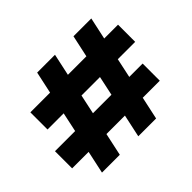

<svg xmlns="http://www.w3.org/2000/svg" viewBox="-158 -980 1219 1219"><g transform="rotate(-45 452.0 -370.0)"><path d="M555 -438H389L361 -307H527ZM494 -153H328L295 0H135L168 -153H20V-307H201L229 -438H84V-592H261L293 -740H453L421 -592H587L619 -740H779L747 -592H871V-438H715L687 -307H807V-153H654L621 0H461Z"/></g></svg>

Font: SVN-Poppins
Style: Bold
Weight: 700
Designer: Ninad Kale (Devanagari), Jonny Pinhorn (Latin)
Foundry: Indian Type Foundry
Version: Version 3.200;PS 1.000;hotconv 16.6.54;makeotf.lib2.5.65590